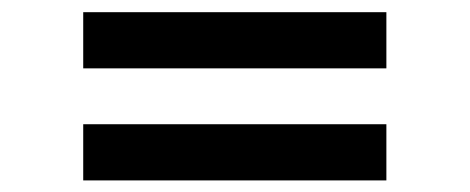

<svg xmlns="http://www.w3.org/2000/svg" viewBox="-20 -522 790 323"><path d="M120 -407H630V-501.5H120ZM120 -218.5H630V-313H120Z"/></svg>

Font: Eudonet
Style: Bold
Weight: 700
Designer: Mikhail Sharanda
Foundry: Mikhail Sharanda
Version: Version 4.503;Glyphs 3.1.2 (3151)